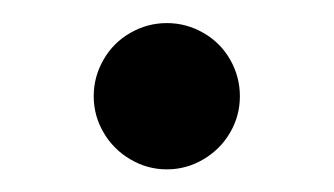

<svg xmlns="http://www.w3.org/2000/svg" viewBox="-20 -134 292 168"><path d="M181.4 -81.8Q189.9 -66.9 189.9 -49.8Q189.9 -32.7 181.4 -18.1Q172.9 -3.4 158 5.4Q143.1 14.2 126 14.2Q108.9 14.2 94 5.4Q79.1 -3.4 70.6 -18.1Q62 -32.7 62 -49.8Q62 -66.9 70.6 -81.8Q79.1 -96.7 94 -105.2Q108.9 -113.8 126 -113.8Q143.1 -113.8 158 -105.2Q172.9 -96.7 181.4 -81.8Z"/></svg>

Font: PlayfairDisplay-Regular
Style: Regular
Weight: 400
Designer: Claus Eggers Sørensen
Foundry: Claus Eggers Sørensen
Version: Version 1.002;PS 001.002;hotconv 1.0.70;makeotf.lib2.5.58329